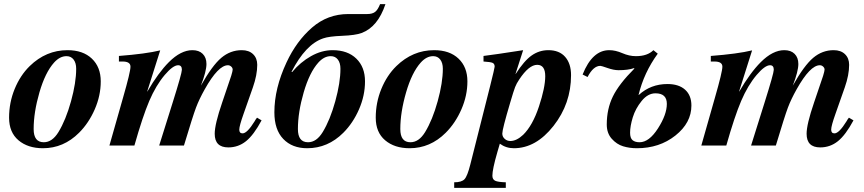

<svg xmlns="http://www.w3.org/2000/svg" viewBox="-20 -705 4184 930"><path d="M363 -62Q288 13 188 13Q115 13 69.5 -25.5Q24 -64 24 -135Q24 -208 51 -274Q78 -340 124 -385Q203 -462 307 -462Q382 -462 425 -421Q468 -380 468 -311Q468 -242 439 -175.5Q410 -109 363 -62ZM349 -372Q349 -400 336.5 -416.5Q324 -433 302 -433Q270 -433 242 -402Q199 -354 171 -257.5Q143 -161 143 -80Q143 -16 192 -16Q233 -16 263 -65Q299 -124 324 -214.5Q349 -305 349 -372Z M1225 -135 1247 -122Q1209 -51 1171.5 -21Q1134 9 1086 9Q1020 9 1020 -57Q1020 -103 1056 -208L1100 -338Q1107 -361 1107 -368Q1107 -376 1100 -382.5Q1093 -389 1084 -389Q1037 -389 972 -273Q945 -225 929.5 -184Q914 -143 871 0H751L816 -207Q861 -350 861 -367Q861 -389 843 -389Q818 -389 778 -342Q735 -291 703 -216Q671 -141 631 0H510L576 -232Q612 -357 612 -382Q612 -407 574 -407H556V-434Q686 -444 756 -461L693 -262H694Q747 -353 798 -404Q856 -462 912 -462Q944 -462 962 -444Q980 -426 980 -395Q980 -360 953 -290Q1008 -388 1052 -425Q1096 -462 1151 -462Q1186 -462 1206 -442.5Q1226 -423 1226 -391Q1226 -342 1205 -282L1160 -154Q1139 -95 1139 -77Q1139 -59 1155 -59Q1177 -59 1213 -117Q1219 -128 1225 -135Z M1821 -685H1847Q1810 -574 1731 -545Q1701 -534 1637 -531.5Q1573 -529 1545 -519Q1460 -490 1392 -357L1395 -356Q1435 -404 1486.5 -433Q1538 -462 1591 -462Q1664 -462 1706 -421Q1748 -380 1748 -311Q1748 -242 1719 -175.5Q1690 -109 1643 -62Q1568 13 1468 13Q1395 13 1352 -32Q1309 -77 1309 -161Q1309 -277 1368 -403Q1416 -506 1491.5 -571.5Q1567 -637 1667 -637H1759Q1783 -637 1796.5 -647Q1810 -657 1821 -685ZM1629 -372Q1629 -400 1616.5 -416.5Q1604 -433 1582 -433Q1550 -433 1522 -402Q1479 -354 1451 -257.5Q1423 -161 1423 -80Q1423 -16 1472 -16Q1513 -16 1543 -65Q1579 -124 1604 -214.5Q1629 -305 1629 -372Z M2139 -62Q2064 13 1964 13Q1891 13 1845.5 -25.5Q1800 -64 1800 -135Q1800 -208 1827 -274Q1854 -340 1900 -385Q1979 -462 2083 -462Q2158 -462 2201 -421Q2244 -380 2244 -311Q2244 -242 2215 -175.5Q2186 -109 2139 -62ZM2125 -372Q2125 -400 2112.5 -416.5Q2100 -433 2078 -433Q2046 -433 2018 -402Q1975 -354 1947 -257.5Q1919 -161 1919 -80Q1919 -16 1968 -16Q2009 -16 2039 -65Q2075 -124 2100 -214.5Q2125 -305 2125 -372Z M2477 -347H2478Q2519 -411 2555.5 -436.5Q2592 -462 2636 -462Q2689 -462 2717.5 -429.5Q2746 -397 2746 -341Q2746 -203 2661 -95Q2576 13 2469 13Q2431 13 2401 -9L2389 32Q2365 115 2365 146Q2365 164 2378.5 170.5Q2392 177 2430 178V205H2180V178Q2216 178 2230 163Q2244 148 2258 92L2354 -288Q2376 -376 2376 -382Q2376 -396 2366 -400.5Q2356 -405 2322 -407V-434Q2373 -440 2514 -462ZM2582 -391Q2542 -391 2495 -320Q2482 -301 2475 -283Q2468 -265 2451 -207Q2413 -79 2413 -58Q2413 -43 2424.5 -32.5Q2436 -22 2452 -22Q2482 -22 2514 -52Q2560 -97 2590.5 -189Q2621 -281 2621 -336Q2621 -391 2582 -391Z M3073 -245H3074Q3132 -298 3213 -298Q3268 -298 3298.5 -270.5Q3329 -243 3329 -194Q3329 -110 3251.5 -48.5Q3174 13 3065 13Q3029 13 2998 3.5Q2967 -6 2943 -33Q2919 -60 2919 -102Q2919 -177 2948.5 -237.5Q2978 -298 3053 -373L3051 -375Q3022 -365 2976 -365Q2953 -365 2923 -375.5Q2893 -386 2888 -386Q2854 -386 2826 -332L2802 -344Q2849 -462 2931 -462Q2961 -462 2994.5 -447.5Q3028 -433 3060 -433Q3116 -433 3145 -462L3166 -445Q3099 -353 3073 -245ZM3210 -202Q3210 -253 3155 -253Q3118 -253 3088 -216Q3058 -179 3045 -136.5Q3032 -94 3032 -62Q3032 -36 3044 -26Q3056 -16 3078 -16Q3124 -16 3167 -83Q3210 -150 3210 -202Z M4092 -135 4114 -122Q4076 -51 4038.5 -21Q4001 9 3953 9Q3887 9 3887 -57Q3887 -103 3923 -208L3967 -338Q3974 -361 3974 -368Q3974 -376 3967 -382.5Q3960 -389 3951 -389Q3904 -389 3839 -273Q3812 -225 3796.5 -184Q3781 -143 3738 0H3618L3683 -207Q3728 -350 3728 -367Q3728 -389 3710 -389Q3685 -389 3645 -342Q3602 -291 3570 -216Q3538 -141 3498 0H3377L3443 -232Q3479 -357 3479 -382Q3479 -407 3441 -407H3423V-434Q3553 -444 3623 -461L3560 -262H3561Q3614 -353 3665 -404Q3723 -462 3779 -462Q3811 -462 3829 -444Q3847 -426 3847 -395Q3847 -360 3820 -290Q3875 -388 3919 -425Q3963 -462 4018 -462Q4053 -462 4073 -442.5Q4093 -423 4093 -391Q4093 -342 4072 -282L4027 -154Q4006 -95 4006 -77Q4006 -59 4022 -59Q4044 -59 4080 -117Q4086 -128 4092 -135Z"/></svg>

Font: STIX MathJax Alphabets
Style: Bold Italic
Weight: 700
Italic angle: -16.33°
Designer: MicroPress Inc., with final additions and corrections provided by Coen Hoffman, Elsevier (retired)
Version: Version 1.1.1